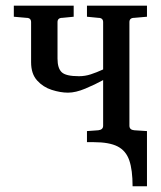

<svg xmlns="http://www.w3.org/2000/svg" viewBox="-20 -502 568 678"><path d="M499 155.8H448.2Q448.2 98.1 436.5 64.2Q424.8 30.3 395.3 15.1Q365.7 0 311 0H287.1V-39.1L327.1 -42Q344.2 -43.9 344.2 -58.1V-219.2Q315.9 -203.6 281.5 -189.2Q247.1 -174.8 220.2 -174.8Q193.4 -174.8 162.8 -184.6Q132.3 -194.3 111.1 -217.8Q89.8 -241.2 89.8 -282.2V-423.8Q89.8 -439 73.2 -439L28.8 -442.9V-481.9H240.2V-442.9L200.2 -439Q183.1 -439 183.1 -423.8V-294.9Q183.1 -261.2 197.8 -247.1Q212.4 -232.9 258.8 -232.9Q280.3 -232.9 300.5 -239.5Q320.8 -246.1 344.2 -256.8V-423.8Q344.2 -439 327.1 -439L287.1 -442.9V-481.9H499V-442.9L454.1 -439Q437 -439 437 -423.8V-58.1Q437 -43.5 454.1 -42L499 -39.1Z"/></svg>

Font: Charis
Style: Regular
Weight: 400
Designer: Walt Agee, Miriam Martin, Annie Olsen, Victor Gaultney, Lorna Priest, Alan Ward, Bob Hallissy, Martin Hosken, Sharon Cor
Foundry: SIL Global
Version: Version 7.000